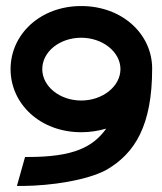

<svg xmlns="http://www.w3.org/2000/svg" viewBox="-20 -605 537 636"><path d="M15 -376C15 -261 113 -167 249 -167C278 -167 304 -171 332 -179C288 -118 224 -85 74 -85H63L36 11H56C149 10 266 -7 332 -42C427 -97 484 -189 484 -378C484 -492 385 -585 249 -585C113 -585 15 -491 15 -376ZM120 -376C120 -434 178 -480 249 -480C320 -480 379 -433 379 -376C379 -319 320 -272 249 -272C178 -272 120 -319 120 -376Z"/></svg>

Font: Charger Sport
Style: BlkExt
Weight: 900
Designer: Jasper
Foundry: Cannot Into Space Fonts
Version: Version 1.1